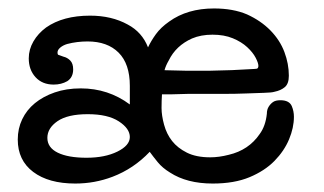

<svg xmlns="http://www.w3.org/2000/svg" viewBox="-20 -425 765 454"><path d="M171 -216Q236 -216 287 -178V-222Q287 -274 260.5 -300.5Q234 -327 187 -327Q162 -327 139 -321Q129 -318 122.5 -312.5Q116 -307 116 -301Q116 -295 119 -295Q125 -293 130 -291Q139 -289 146 -282Q153 -275 153 -261Q153 -242 139 -233Q125 -225 107 -225Q80 -225 64 -242.5Q48 -260 48 -287Q48 -308 59 -327Q70 -346 89 -360Q129 -388 193 -388Q244 -388 282 -367Q316 -349 330 -313Q337 -328 348.5 -344Q360 -360 380 -374Q423 -405 486 -405Q531 -405 564 -391Q597 -376 619.5 -353Q642 -330 652.5 -302Q663 -274 663 -246Q663 -227 653.5 -219Q644 -211 629 -208Q623 -206 604.5 -205.5Q586 -205 562 -204Q537 -203 507 -203H424L387 -202H363Q362 -187 362 -169.5Q362 -152 368 -130Q374 -108 387 -91.5Q400 -75 422 -64Q444 -53 477 -53Q498 -53 521 -59Q568 -70 594 -108Q608 -127 611 -156Q611 -166 615.5 -173Q620 -180 626 -184Q632 -188 643 -188Q664 -188 670 -174Q675 -162 675 -149Q675 -123 663.5 -95.5Q652 -68 629 -44.5Q606 -21 570 -6Q534 9 483 9Q422 9 382 -17Q364 -28 353 -41.5Q342 -55 334 -66Q296 -26 246 -7Q204 9 158 9Q95 9 58.5 -18.5Q22 -46 22 -95Q22 -121 32.5 -143Q43 -165 62.5 -181Q82 -197 109.5 -206.5Q137 -216 171 -216ZM187.5 -155Q140 -155 116 -138.5Q92 -122 92 -99Q92 -76 116.5 -64Q141 -52 184.5 -52Q228 -52 257.5 -66.5Q287 -81 287 -101Q287 -121 261 -138Q235 -155 187.5 -155ZM591 -269Q591 -276 584.5 -288.5Q578 -301 564.5 -313.5Q551 -326 530.5 -334.5Q510 -343 482.5 -343Q455 -343 434 -334Q396 -317 379 -282Q372 -270 369 -259Q476 -255 582 -262Q588 -262 589.5 -264Q591 -266 591 -269Z"/></svg>

Font: Scratch Savers
Style: Book
Weight: 400
Designer: Pablo Impallari, Rodrigo Fuenzalida, Brenda Gallo
Foundry: Pablo Impallari, Rodrigo Fuenzalida, Brenda Gallo
Version: Version 4.0b1